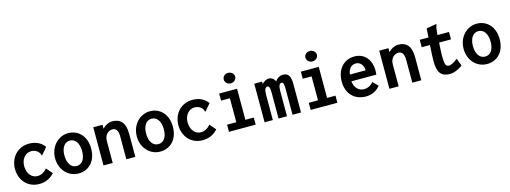

<svg xmlns="http://www.w3.org/2000/svg" viewBox="-12 -1465 6024 2270"><g transform="rotate(-15 3000.0 -330.0)"><path d="M462 -387C423 -446 353 -477 275 -477C134 -477 38 -368 38 -229C38 -88 135 16 271 16C341 16 406 -8 458 -67L393 -142C356 -96 313 -80 276 -80C202 -80 152 -147 152 -235C152 -322 207 -384 275 -384C324 -384 359 -360 377 -329C381 -318 379 -306 390 -303Z M754 -477C631 -477 529 -371 529 -229C529 -86 628 16 753 16C878 16 971 -76 971 -231C971 -386 875 -477 754 -477ZM860 -229C860 -130 818 -75 753 -75C686 -75 644 -137 644 -233C644 -329 687 -387 751 -387C814 -387 860 -330 860 -229Z M1173 0V-270C1173 -338 1217 -385 1273 -385C1313 -385 1340 -354 1340 -282V0H1450V-283C1450 -423 1389 -477 1295 -477C1251 -477 1205 -454 1173 -419V-467H1060V0Z M1754 -477C1631 -477 1529 -371 1529 -229C1529 -86 1628 16 1753 16C1878 16 1971 -76 1971 -231C1971 -386 1875 -477 1754 -477ZM1860 -229C1860 -130 1818 -75 1753 -75C1686 -75 1644 -137 1644 -233C1644 -329 1687 -387 1751 -387C1814 -387 1860 -330 1860 -229Z M2462 -387C2423 -446 2353 -477 2275 -477C2134 -477 2038 -368 2038 -229C2038 -88 2135 16 2271 16C2341 16 2406 -8 2458 -67L2393 -142C2356 -96 2313 -80 2276 -80C2202 -80 2152 -147 2152 -235C2152 -322 2207 -384 2275 -384C2324 -384 2359 -360 2377 -329C2381 -318 2379 -306 2390 -303Z M2601 -380H2709V-87H2596V0H2923V-87H2820V-467H2601ZM2766 -676C2719 -676 2696 -642 2696 -612C2696 -576 2728 -548 2766 -548C2804 -548 2836 -576 2836 -612C2836 -647 2804 -676 2766 -676Z M3133 0V-310C3133 -380 3149 -399 3174 -399C3188 -399 3203 -387 3203 -321V0H3306V-307C3306 -369 3319 -399 3344 -399C3366 -399 3374 -378 3374 -326V0H3478V-345C3478 -438 3456 -487 3385 -487C3350 -487 3313 -468 3290 -431C3271 -473 3239 -487 3214 -487C3188 -487 3157 -474 3128 -443V-472H3032V0Z M3601 -380H3709V-87H3596V0H3923V-87H3820V-467H3601ZM3766 -676C3719 -676 3696 -642 3696 -612C3696 -576 3728 -548 3766 -548C3804 -548 3836 -576 3836 -612C3836 -647 3804 -676 3766 -676Z M4258 -477C4131 -477 4037 -382 4037 -227C4037 -74 4136 16 4270 16C4340 16 4399 -11 4447 -68L4385 -130C4356 -93 4312 -73 4270 -73C4214 -73 4158 -113 4148 -202H4454C4455 -217 4457 -233 4457 -249C4457 -399 4368 -477 4258 -477ZM4152 -284C4159 -350 4197 -393 4252 -393C4309 -393 4345 -343 4345 -284Z M4673 0V-270C4673 -338 4717 -385 4773 -385C4813 -385 4840 -354 4840 -282V0H4950V-283C4950 -423 4889 -477 4795 -477C4751 -477 4705 -454 4673 -419V-467H4560V0Z M5163 -467H5056V-376H5157C5150 -285 5148 -219 5148 -175C5148 -41 5193 16 5297 16C5348 16 5401 -6 5455 -45L5420 -137C5374 -102 5336 -82 5314 -82C5268 -82 5261 -123 5261 -225C5261 -275 5267 -328 5269 -376H5414V-467H5273L5283 -557C5287 -572 5294 -580 5294 -597L5170 -576Z M5754 -477C5631 -477 5529 -371 5529 -229C5529 -86 5628 16 5753 16C5878 16 5971 -76 5971 -231C5971 -386 5875 -477 5754 -477ZM5860 -229C5860 -130 5818 -75 5753 -75C5686 -75 5644 -137 5644 -233C5644 -329 5687 -387 5751 -387C5814 -387 5860 -330 5860 -229Z"/></g></svg>

Font: Inconsolata
Style: Bold
Weight: 700
Monospace: yes
Designer: Raph Levien, Kirill Tkachev(cyreal.org)
Foundry: Raph Levien, Kirill Tkachev(cyreal.org)
Version: Version 1.014